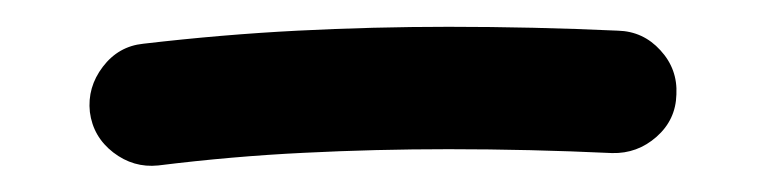

<svg xmlns="http://www.w3.org/2000/svg" viewBox="-20 -294 574 144"><path d="M47.4 -210Q45.4 -228.5 57.1 -243.9Q68.8 -259.3 87.4 -261.2Q146.5 -268.1 203.1 -271Q259.8 -273.9 316.4 -273.9Q379.9 -273.9 443.4 -271Q462.4 -270.5 475.3 -256.3Q488.3 -242.2 487.3 -223.1Q486.8 -204.1 472.4 -191.4Q458 -178.7 439 -179.2Q377 -182.1 316.4 -182.1Q261.7 -182.1 208 -179.4Q154.3 -176.8 98.6 -169.9Q80.1 -168 64.9 -179.7Q49.8 -191.4 47.4 -210Z"/></svg>

Font: Mikhak-FD Medium
Style: Regular
Weight: 500
Designer: Amin Abedi
Version: Version 3.2